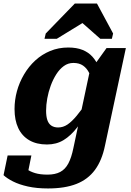

<svg xmlns="http://www.w3.org/2000/svg" viewBox="-47 -818 739 1083"><path d="M367 17 461 -425 468 -427 554 -547H663L545 4Q528 87 488.5 140.5Q449 194 384 219.5Q319 245 224 245Q160 245 110.5 234Q61 223 26.5 205.5Q-8 188 -27 170L-4 59H130L104 188Q91 185 83 175Q75 165 71.5 152Q68 139 69 127Q70 115 75 109Q87 123 105 136.5Q123 150 151.5 158.5Q180 167 221 167Q264 167 292.5 152Q321 137 338.5 104Q356 71 367 17ZM526 -368 476 -344Q469 -380 456 -406.5Q443 -433 421.5 -448Q400 -463 367 -463Q337 -463 313 -445.5Q289 -428 270.5 -399Q252 -370 239 -334.5Q226 -299 219.5 -262.5Q213 -226 213 -194Q213 -162 220 -141Q227 -120 242.5 -109.5Q258 -99 281 -99Q309 -99 333.5 -115.5Q358 -132 385.5 -165Q413 -198 446 -247L463 -212Q425 -147 389 -100Q353 -53 312 -28Q271 -3 218 -3Q159 -3 118 -27Q77 -51 56 -95.5Q35 -140 35 -203Q35 -254 48.5 -303.5Q62 -353 88.5 -398Q115 -443 152 -477Q189 -511 236 -530.5Q283 -550 338 -550Q385 -550 418.5 -536.5Q452 -523 474.5 -498Q497 -473 509.5 -440Q522 -407 526 -368ZM500 -798H375L211 -629L204 -599H273L459 -713L384 -718L519 -599H584L591 -629Z"/></svg>

Font: Roboto Serif
Style: Bold Italic
Weight: 700
Italic angle: -10°
Designer: Greg Gazdowicz
Foundry: Commercial Type
Version: Version 1.008